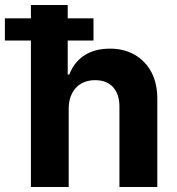

<svg xmlns="http://www.w3.org/2000/svg" viewBox="-63 -747 707 767"><path d="M211.4 -315.4V0H60.5V-727.1H207.5V-449.2H213.9Q231.9 -497.6 273.4 -525.4Q314.9 -552.7 377 -552.7Q432.1 -552.7 476.1 -527.8Q519 -502 542.5 -457.5Q566.4 -411.1 565.4 -347.2V0H414.1V-320.3Q414.6 -369.6 388.7 -398.9Q362.8 -426.8 316.9 -426.8Q285.6 -426.8 262.2 -413.6Q239.3 -400.9 225.6 -375.5Q211.9 -350.1 211.4 -315.4ZM310.5 -585H-43.5V-673.8H310.5Z"/></svg>

Font: My Font
Style: Bold
Weight: 500
Designer: Rasmus Andersson
Foundry: rsms
Version: Version 0.001